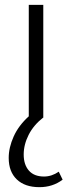

<svg xmlns="http://www.w3.org/2000/svg" viewBox="-20 -485 298 794"><path d="M239 258Q198 289 143 289Q83 289 49.5 257Q16 225 16 168Q16 125 36.5 79.5Q57 34 99 -4V-465H159V0H160Q119 32 98.5 72.5Q78 113 78 154Q78 196 99.5 220.5Q121 245 162 245Q194 245 223 225Z"/></svg>

Font: Ysabeau SC Semilight
Style: Regular
Weight: 300
Designer: Christian Thalmann (Catharsis Fonts)
Version: Version 0.003